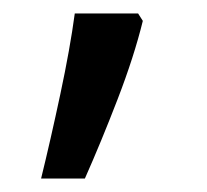

<svg xmlns="http://www.w3.org/2000/svg" viewBox="-20 -136 308 285"><path d="M192 -105Q179 -52 154.5 11.5Q130 75 106 129H41Q55 72 69.5 4Q84 -64 91 -116H185Z"/></svg>

Font: Noto Sans SignWriting
Style: Regular
Weight: 400
Designer: Monotype Design Team
Foundry: Monotype Imaging Inc.
Version: Version 2.004; ttfautohint (v1.8.4.7-5d5b)